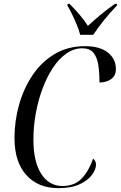

<svg xmlns="http://www.w3.org/2000/svg" viewBox="-20 -964 626 994"><path d="M282 10Q177 10 116 -58Q55 -126 55 -250Q55 -337 78.5 -421Q102 -505 148 -574Q194 -643 262.5 -684Q331 -725 420 -725Q497 -725 538.5 -692Q580 -659 580 -606Q580 -573 556 -555Q532 -537 495 -537Q495 -587 489 -627Q483 -667 464 -690.5Q445 -714 406 -714Q362 -714 323 -686.5Q284 -659 253 -611.5Q222 -564 199.5 -503.5Q177 -443 165 -375.5Q153 -308 153 -242Q153 -127 193.5 -64Q234 -1 303 -1Q367 -1 404 -41Q441 -81 462 -143Q468 -138 472.5 -130.5Q477 -123 477 -112Q477 -87 456 -58.5Q435 -30 392 -10Q349 10 282 10ZM395 -784Q389 -808 377.5 -836Q366 -864 353 -890.5Q340 -917 329 -935L330 -944H340Q371 -913 394 -885.5Q417 -858 435 -830Q462 -855 497 -884.5Q532 -914 575 -944H586L585 -935Q513 -860 463 -784Z"/></svg>

Font: Noto Serif Display Condensed
Style: Italic
Weight: 400
Width: 3
Italic angle: -12°
Designer: Monotype Design Team
Foundry: Monotype Imaging Inc.
Version: Version 2.009